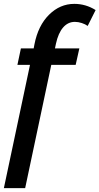

<svg xmlns="http://www.w3.org/2000/svg" viewBox="-38 -760 514 992"><path d="M117 -425H52L70 -510H136L140 -531Q159 -628 215.5 -684Q272 -740 346 -740Q405 -740 456 -708L415 -626Q403 -635 384.5 -641Q366 -647 349 -647Q313 -647 288 -618Q263 -589 251 -534L246 -510H372L353 -425H227L92 212H-18Z"/></svg>

Font: Raleway SemiBold
Style: Italic
Weight: 600
Italic angle: -12°
Designer: Matt McInerney, Pablo Impallari, Rodrigo Fuenzalida
Foundry: Matt McInerney, Pablo Impallari, Rodrigo Fuenzalida
Version: Version 4.026